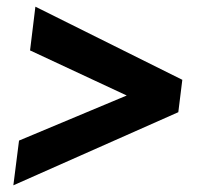

<svg xmlns="http://www.w3.org/2000/svg" viewBox="-20 -583 623 575"><path d="M20 -28 37 -162 467 -342 456 -252 70 -432 86 -563 526 -344 514 -247Z"/></svg>

Font: Inclusive Sans
Style: Italic
Weight: 400
Italic angle: -7°
Designer: Olivia King
Foundry: Olivia King
Version: Version 2.004